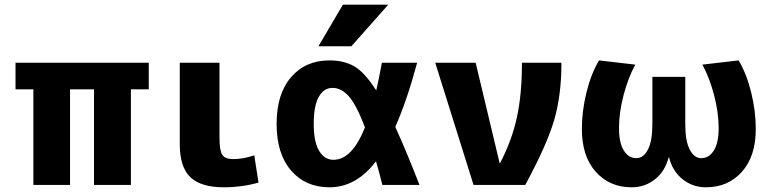

<svg xmlns="http://www.w3.org/2000/svg" viewBox="-20 -787 3282 817"><path d="M380 -407H278V0H122V-407H46V-520H613V-407H537V0H380Z M914 -520V-200Q914 -146 926 -128Q938 -110 972 -110Q1015 -110 1062 -126L1080 -10Q1009 10 933 10Q835 10 790 -33Q745 -76 745 -173V-520Z M1439 -767H1632L1475 -590H1335ZM1662 -247Q1709 -144 1765 0H1607Q1595 -49 1580 -101Q1496 10 1382 10Q1280 10 1218.5 -61.5Q1157 -133 1157 -260Q1157 -387 1218.5 -458.5Q1280 -530 1382 -530Q1444 -530 1488 -504.5Q1532 -479 1581 -402Q1592 -450 1605 -520H1755Q1711 -357 1662 -247ZM1533 -245Q1497 -340 1465 -376.5Q1433 -413 1395 -413Q1358 -413 1336.5 -375Q1315 -337 1315 -260Q1315 -183 1338 -145Q1361 -107 1399 -107Q1478 -107 1533 -245Z M2108 -93Q2158 -189 2179.5 -287.5Q2201 -386 2201 -520H2369Q2369 -380 2337.5 -274Q2306 -168 2215 0H1995L1832 -520H2004L2106 -93Z M2827 -117H2825Q2810 -58 2767 -24Q2724 10 2668 10Q2574 10 2515 -56Q2456 -122 2456 -238Q2456 -314 2475.5 -393.5Q2495 -473 2529 -530L2683 -512Q2652 -454 2633 -380.5Q2614 -307 2614 -242Q2614 -179 2634.5 -146.5Q2655 -114 2688 -114Q2718 -114 2737 -150.5Q2756 -187 2756 -258V-460H2896V-258Q2896 -187 2915 -150.5Q2934 -114 2964 -114Q2997 -114 3017.5 -146.5Q3038 -179 3038 -242Q3038 -307 3019 -380.5Q3000 -454 2969 -512L3123 -530Q3157 -473 3176.5 -393.5Q3196 -314 3196 -238Q3196 -122 3137 -56Q3078 10 2984 10Q2928 10 2885 -24Q2842 -58 2827 -117Z"/></svg>

Font: Mplus 1p ExtraBold
Style: Regular
Weight: 800
Version: Version 1.061